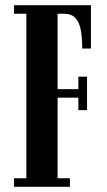

<svg xmlns="http://www.w3.org/2000/svg" viewBox="-20 -720 412 740"><path d="M34 0V-33H81.5V-667H34V-700H330.5V-533H297Q297 -573.5 291.5 -603.8Q286 -634 270.8 -650.5Q255.5 -667 226.5 -667H202V-376.5H282V-424.5H315.5V-295.5H282V-343.5H202V-33H249.5V0Z"/></svg>

Font: Imbue 24pt
Style: Bold
Weight: 700
Designer: Tyler Finck
Foundry: Etcetera Type Company
Version: Version 1.102